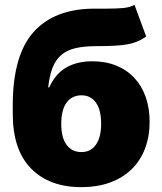

<svg xmlns="http://www.w3.org/2000/svg" viewBox="-20 -763 671 793"><path d="M32.7 -328.1Q32.7 -535.2 119.3 -631.4Q205.6 -727.3 370.7 -727.3H421.5Q460.2 -727.3 488.8 -729.9Q517.4 -732.6 535.5 -742.9L583.8 -612.2Q566.8 -600.1 549.4 -592.5Q532 -584.9 508.9 -580.4Q485.8 -576 454.4 -574.2Q422.9 -572.4 377.8 -572.4Q327.4 -572.4 291.9 -564.1Q256.4 -555.8 233.1 -535.9Q209.9 -516 197.1 -483.3Q184.3 -450.6 179 -402H183.2Q209.5 -459.2 254.3 -484.6Q299 -509.9 360.8 -509.9Q415.8 -509.9 459.9 -492.2Q503.9 -474.4 534.6 -441.6Q565.3 -408.7 581.7 -362.6Q598 -316.4 598 -259.9Q598 -198.9 578.8 -149Q559.7 -99.1 523.3 -63.7Q486.9 -28.4 434.5 -9.2Q382.1 9.9 315.3 9.9Q183.2 9.9 107.6 -67.8Q32.7 -144.9 32.7 -292.6ZM233 -251.4Q233 -194.6 255 -164.8Q277 -134.9 316.8 -134.9Q354.4 -134.9 376.1 -165.3Q397.7 -195.7 397.7 -251.4Q397.7 -309.3 376.1 -339.3Q354.4 -369.3 316.8 -369.3Q277 -369.3 255 -339.3Q233 -309.3 233 -251.4Z"/></svg>

Font: Inter P Black
Style: Regular
Weight: 900
Designer: Rasmus Andersson
Foundry: rsms
Version: Version 3.018;git-588b23468